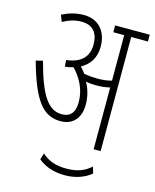

<svg xmlns="http://www.w3.org/2000/svg" viewBox="-118 -712 771 954"><g transform="rotate(15 267.5 -235.0)"><path d="M318 -204C318 -244 308 -282 289 -315C306 -311 325 -310 344 -310C366 -310 390 -312 413 -318V0H449V-587H535V-622H357V-587H413V-353C389 -346 365 -344 338 -344C317 -344 294 -346 271 -350C263 -361 254 -372 245 -381C289 -405 315 -444 315 -501C315 -582 268 -632 195 -632C154 -632 120 -622 83 -604L96 -570C129 -588 160 -597 191 -597C250 -597 278 -562 278 -502C278 -441 244 -402 166 -393L169 -359C184 -361 198 -364 211 -368C250 -327 281 -273 281 -207C281 -151 256 -127 215 -127C143 -127 100 -195 56 -360L21 -351C75 -157 127 -92 218 -92C272 -92 318 -126 318 -204ZM306 162C366 162 411 143 442 117L432 84C398 114 362 128 306 128C249 128 213 113 180 84L170 117C201 143 247 162 306 162Z"/></g></svg>

Font: Noto Sans ExtraCondensed ExtraLight
Style: Italic
Weight: 200
Width: 2
Italic angle: -12°
Designer: Monotype Design Team
Foundry: Monotype Imaging Inc.
Version: Version 2.013